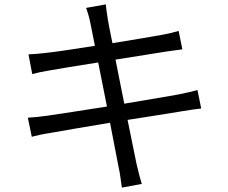

<svg xmlns="http://www.w3.org/2000/svg" viewBox="-20 -811 1040 876"><path d="M881 -400C860 -394 832 -388 794 -380C744 -371 649 -355 547 -338L507 -539C603 -554 694 -569 740 -576C766 -580 797 -584 812 -586L795 -670C778 -665 753 -658 724 -653C682 -645 590 -630 493 -614C481 -670 474 -711 472 -722C469 -744 464 -772 463 -791L373 -775C380 -755 387 -733 392 -707C395 -695 402 -656 413 -602C319 -587 232 -574 193 -570C161 -566 135 -564 110 -563L127 -473C149 -479 176 -485 208 -490C246 -497 333 -511 428 -526L468 -325C354 -307 245 -290 195 -283C169 -279 130 -275 107 -274L125 -187C147 -193 174 -199 213 -205C262 -214 369 -232 482 -251C501 -152 517 -71 521 -49C528 -19 531 11 536 45L627 28C618 0 610 -34 603 -63C598 -86 582 -166 562 -264C660 -279 753 -294 808 -303C845 -309 877 -314 898 -316Z"/></svg>

Font: Noto Sans CJK JP Regular
Style: Regular
Weight: 400
Designer: Ryoko NISHIZUKA (kana & ideographs); Paul D. Hunt (Latin, Greek & Cyrillic); Wenlong ZHANG (bopomofo); Sandoll Communica
Foundry: Adobe Systems Incorporated
Version: Version 1.001;PS 1.001;hotconv 1.0.78;makeotf.lib2.5.61930